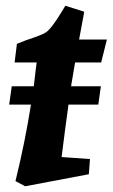

<svg xmlns="http://www.w3.org/2000/svg" viewBox="-20 -632 393 670"><path d="M333 -414H242L228 -331H332L323 -267H219Q207 -181 195 -84L294 -77L290 -24L68 18L34 0Q68 -139 88 -267H12L21 -331H98Q105 -395 108 -414H31L39 -479Q48 -483 72 -492Q127 -510 140 -519Q159 -531 196 -592L208 -612L274 -591L256 -494H353Z"/></svg>

Font: Andada
Style: Bold Italic
Weight: 700
Italic angle: -8.29999°
Designer: Carolina Giovagnoli
Foundry: Carolina Giovagnoli
Version: Version 1.003